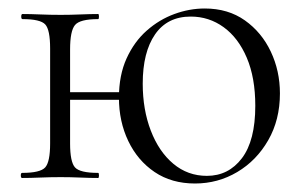

<svg xmlns="http://www.w3.org/2000/svg" viewBox="-20 -419 716 452"><path d="M132 -184V-202H285V-184ZM98 -81V-305Q98 -349 86.5 -361.5Q75 -374 33 -374Q30 -374 30 -380Q30 -386 33 -386Q51 -386 74.5 -385Q98 -384 123 -384Q146 -384 169.5 -385Q193 -386 211 -386Q213 -386 213 -380Q213 -374 211 -374Q168 -374 156.5 -360Q145 -346 145 -303V-81Q145 -38 156.5 -25Q168 -12 211 -12Q213 -12 213 -6Q213 0 211 0Q192 0 169 -1Q146 -2 123 -2Q98 -2 74.5 -1Q51 0 32 0Q29 0 29 -6Q29 -12 32 -12Q75 -12 86.5 -25Q98 -38 98 -81ZM439 13Q384 13 344 -14Q304 -41 282 -87Q260 -133 260 -189Q260 -242 278 -281.5Q296 -321 325.5 -347Q355 -373 390.5 -386Q426 -399 462 -399Q517 -399 556.5 -371Q596 -343 617.5 -297.5Q639 -252 639 -199Q639 -137 611.5 -89Q584 -41 538.5 -14Q493 13 439 13ZM467 -5Q518 -5 549.5 -46.5Q581 -88 581 -170Q581 -236 561 -283Q541 -330 506.5 -355Q472 -380 429 -380Q374 -380 345 -338Q316 -296 316 -222Q316 -161 335 -111.5Q354 -62 388 -33.5Q422 -5 467 -5Z"/></svg>

Font: Cormorant Garamond Light
Style: Regular
Weight: 300
Designer: Christian Thalmann (Catharsis Fonts)
Foundry: Catharsis Fonts
Version: Version 4.001